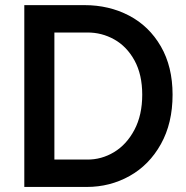

<svg xmlns="http://www.w3.org/2000/svg" viewBox="-20 -740 737 760"><path d="M76.2 -719.7H314.5Q411.6 -719.7 491 -678.2Q570.3 -636.7 616.7 -556.4Q663.1 -476.1 663.1 -365.2Q663.1 -252.4 616.9 -169.7Q570.8 -86.9 493.2 -43.5Q415.5 0 323.2 0H76.2ZM543 -365.2Q543 -444.8 512.5 -500.5Q481.9 -556.2 432.1 -584Q382.3 -611.8 325.2 -611.3H195.3V-108.4H325.2Q381.8 -107.9 431.6 -137.9Q481.4 -168 512.2 -226.3Q543 -284.7 543 -365.2Z"/></svg>

Font: Reddit Sans Strawberry SemiBold
Style: Regular
Weight: 600
Designer: Stephen Hutchings
Foundry: Reddit
Version: Version 1.013